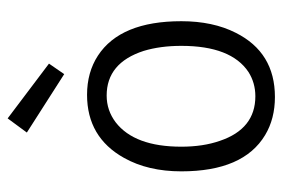

<svg xmlns="http://www.w3.org/2000/svg" viewBox="-142 -610 760 517"><g transform="rotate(-90 238.5 -351.0)"><path d="M238.3 -43.9Q150.4 -43.9 118.2 -139.6Q102.5 -184.6 102.5 -243.2Q102.5 -369.1 168 -419.9Q200.2 -444.3 240.2 -444.3Q328.1 -444.3 360.4 -344.7Q374 -299.8 374 -243.2Q374 -109.4 303.7 -62.5Q274.4 -43.9 238.3 -43.9ZM242.2 -497.1Q127.9 -497.1 72.3 -397.5Q36.1 -333 36.1 -243.2Q36.1 -76.2 133.8 -17.6Q177.7 8.8 236.3 8.8Q356.4 8.8 409.2 -96.7Q440.4 -158.2 440.4 -243.2Q440.4 -407.2 347.7 -467.8Q302.7 -497.1 242.2 -497.1ZM140.6 -659.2 178.7 -710.9 326.2 -599.6 297.9 -558.6Z"/></g></svg>

Font: Yaldevi Colombo
Style: Regular
Weight: 400
Designer: Sol Matas, Denzil Rajitha, Kosala Senevirathne and Pathum Egodawatta
Foundry: Mooniak
Version: Version 1.020 ; ttfautohint (v1.6)